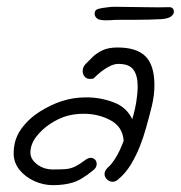

<svg xmlns="http://www.w3.org/2000/svg" viewBox="-20 -564 529 562"><path d="M135 -22Q107 -22 80.5 -34Q54 -46 37 -67Q20 -88 20 -115Q20 -155 41 -185Q62 -215 94.5 -236Q127 -257 161 -268Q194 -279 233 -279Q274 -279 312.5 -264.5Q351 -250 367 -215Q375 -241 379 -266.5Q383 -292 383 -311Q383 -343 370.5 -360Q358 -377 326 -377Q313 -377 296 -367.5Q279 -358 263 -343Q257 -337 254.5 -335Q252 -333 243 -333Q233 -333 227.5 -340Q222 -347 222 -356Q222 -368 231 -377Q240 -386 251 -397Q262 -408 279.5 -416.5Q297 -425 324 -425Q380 -425 406 -399Q432 -373 432 -314Q432 -285 424.5 -254Q417 -223 407 -188Q401 -166 390.5 -138.5Q380 -111 364 -84Q348 -57 325 -38Q318 -32 310 -32Q300 -32 293 -39Q286 -46 286 -55Q286 -64 295 -73Q306 -82 318.5 -102Q331 -122 342 -152Q339 -193 303.5 -212Q268 -231 225 -231Q200 -231 177 -225Q152 -218 127 -201.5Q102 -185 85.5 -163Q69 -141 69 -117Q69 -98 88.5 -83Q108 -68 135 -68Q158 -68 171.5 -69Q185 -70 197.5 -75.5Q210 -81 230 -96Q239 -102 245 -102Q253 -102 258 -97Q263 -92 263 -84Q263 -73 252 -65Q218 -37 192.5 -29.5Q167 -22 135 -22ZM305 -505Q274 -503 265.5 -509Q257 -515 257 -524Q257 -535 267.5 -538Q278 -541 298 -543Q303 -544 311 -544Q319 -544 329 -544Q360 -544 403 -543Q446 -542 475 -543Q489 -543 489 -529Q489 -523 481.5 -516.5Q474 -510 454 -508Q435 -507 413 -506.5Q391 -506 371 -506Q350 -506 332.5 -506Q315 -506 305 -505Z"/></svg>

Font: Grape Nuts
Style: Regular
Weight: 400
Designer: Robert E. Leuschke
Foundry: Robert E. Leuschke
Version: Version 1.010; ttfautohint (v1.8.3)